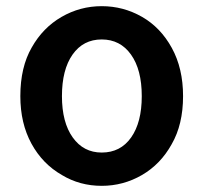

<svg xmlns="http://www.w3.org/2000/svg" viewBox="-20 -589 660 623"><path d="M181 -21Q118 -57 82 -123Q46 -189 46 -277Q46 -371 83 -435Q119 -499 179.5 -534Q240 -569 310 -569Q380 -569 440.5 -534.5Q501 -500 537.5 -433.5Q574 -367 574 -277Q574 -185 537 -121Q501 -56 440.5 -21Q380 14 310 14Q239 14 181 -21ZM440 -277Q440 -363 405 -412Q370 -461 310 -461Q250 -461 215.5 -412Q181 -363 181 -277Q181 -192 216 -143Q251 -94 310 -94Q371 -94 405.5 -143Q440 -192 440 -277Z"/></svg>

Font: Merged Yaku Han JP SemiBold
Style: Regular
Weight: 600
Designer: Ryoko NISHIZUKA 西塚涼子 (kana, bopomofo & ideographs); Paul D. Hunt (Latin, Greek & Cyrillic); Sandoll Communications 산돌커뮤니
Foundry: Adobe
Version: Version 2.004